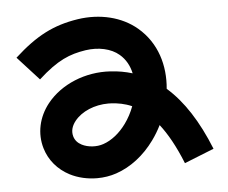

<svg xmlns="http://www.w3.org/2000/svg" viewBox="-42 -543 710 599"><g transform="rotate(-5 312.5 -243.5)"><path d="M479.4 -251.5C486.2 -323.7 465.8 -396.1 407.3 -445.7C359.7 -486 292.2 -502.5 221.7 -491.9C144.6 -479.9 90.3 -452 21 -388.9L88.3 -315.1C149.4 -370.8 187.7 -385.5 237.2 -393.3C278.4 -399.5 317.7 -390.9 342.7 -369.5C361.5 -353.6 372.7 -332.4 377.8 -308.8C356.1 -315.4 333.4 -319.5 309.6 -320.9C230.6 -326.1 153.8 -294.2 109.7 -238.9C77.1 -197.8 66.4 -147.3 80.4 -100.1C91.6 -62.2 117.9 -31.1 154.2 -12.3C179.6 0.8 209.5 7.5 239.2 7.5C260 7.5 280.7 4.3 299.9 -2.3C345.9 -18 387.4 -50 420 -94.9C430.4 -109.2 439.6 -124.5 447.6 -140.6C470.8 -110.9 493.8 -70.5 515.9 -15.4L608.6 -52.4C573.3 -140.6 530.5 -206.7 479.4 -251.4ZM339.2 -153.7C319.1 -126 293.7 -105.8 267.6 -97C246.3 -89.5 219.1 -91.4 200 -101.2C187.5 -107.6 179.7 -116.6 176.1 -128.5C171.4 -144.7 175.3 -161 187.9 -176.8C209.9 -204.5 250.7 -221.6 293.8 -221.6C297 -221.6 300.3 -221.5 303.5 -221.3C323.3 -220.1 344.9 -216.6 367.5 -206.7C360.4 -187.7 350.8 -169.6 339.2 -153.7Z"/></g></svg>

Font: Diatome Awesome Semibold
Style: Regular
Weight: 400
Designer: 15.100.17
Foundry: 15.100.17
Version: Version 1.005;Fontself Maker 3.5.8